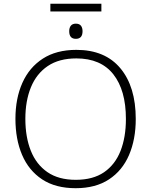

<svg xmlns="http://www.w3.org/2000/svg" viewBox="-20 -990 804 1020"><path d="M701.2 -357.9Q701.2 -249.5 665.5 -166.5Q629.9 -83.5 558.8 -36.9Q487.8 9.8 381.8 9.8Q274.9 9.8 203.9 -37.1Q132.8 -84 97.4 -167Q62 -250 62 -358.9Q62 -467.3 98.9 -549.8Q135.7 -632.3 207.8 -678.7Q279.8 -725.1 385.7 -725.1Q538.1 -725.1 619.6 -627.2Q701.2 -529.3 701.2 -357.9ZM114.7 -358.4Q114.7 -262.2 143.6 -189.5Q172.4 -116.7 231.7 -75.7Q291 -34.7 382.3 -34.7Q474.1 -34.7 533 -75.2Q591.8 -115.7 620.4 -188.5Q648.9 -261.2 648.9 -357.9Q648.9 -510.3 582.3 -595Q515.6 -679.7 385.7 -679.7Q293.9 -679.7 233.9 -639.2Q173.8 -598.6 144.3 -526.4Q114.7 -454.1 114.7 -358.4ZM518.6 -970.2V-929.2H247.6V-970.2ZM382.8 -864.3Q401.4 -864.3 409.9 -853.5Q418.5 -842.8 418.5 -824.2Q418.5 -783.7 382.8 -783.7Q347.7 -783.7 347.7 -824.2Q347.7 -842.8 356.4 -853.5Q365.2 -864.3 382.8 -864.3Z"/></svg>

Font: Open Sans Light
Style: Regular
Weight: 300
Designer: Monotype Design Team
Foundry: Monotype Imaging Inc.
Version: Version 3.000; ttfautohint (v1.8.4)